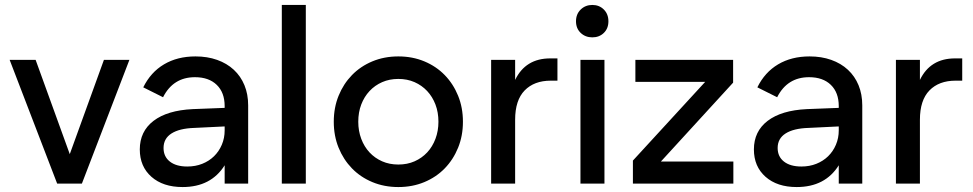

<svg xmlns="http://www.w3.org/2000/svg" viewBox="-20 -742 3931 776"><path d="M19 -500H124L262 -119L400 -500H503L311 0H211Z M545 -138Q545 -211 600.5 -253.5Q656 -296 759 -301L888 -306V-313Q888 -368 856 -399Q824 -430 768 -430Q680 -430 639 -349L559 -389Q589 -450 643 -482Q697 -514 770 -514Q818 -514 857.5 -500Q897 -486 925 -460Q953 -434 968 -397.5Q983 -361 983 -316V0H888V-74Q833 14 718 14Q639 14 592 -27.5Q545 -69 545 -138ZM737 -69Q770 -69 797.5 -80Q825 -91 845 -110.5Q865 -130 876.5 -157Q888 -184 888 -215V-231L765 -225Q705 -223 673 -202.5Q641 -182 641 -144Q641 -109 666.5 -89Q692 -69 737 -69Z M1119 0V-722H1216V0Z M1590 14Q1533 14 1485 -6Q1437 -26 1402.5 -61.5Q1368 -97 1348.5 -145Q1329 -193 1329 -250Q1329 -307 1348.5 -355Q1368 -403 1402.5 -438.5Q1437 -474 1485 -494Q1533 -514 1590 -514Q1647 -514 1695 -494Q1743 -474 1777.5 -438.5Q1812 -403 1831.5 -355Q1851 -307 1851 -250Q1851 -193 1831.5 -145Q1812 -97 1777.5 -61.5Q1743 -26 1695 -6Q1647 14 1590 14ZM1590 -77Q1626 -77 1655.5 -90Q1685 -103 1706.5 -126Q1728 -149 1740 -181Q1752 -213 1752 -250Q1752 -288 1740 -319.5Q1728 -351 1706.5 -374Q1685 -397 1655.5 -410Q1626 -423 1590 -423Q1554 -423 1524.5 -410Q1495 -397 1473.5 -374Q1452 -351 1440 -319.5Q1428 -288 1428 -250Q1428 -213 1440 -181Q1452 -149 1473.5 -126Q1495 -103 1524.5 -90Q1554 -77 1590 -77Z M1965 -500H2062V-419Q2104 -506 2204 -506H2233V-416H2206Q2139 -416 2100.5 -376.5Q2062 -337 2062 -258V0H1965Z M2326 -500H2423V0H2326ZM2374 -591Q2346 -591 2327 -609Q2308 -627 2308 -656Q2308 -685 2327 -703.5Q2346 -722 2374 -722Q2402 -722 2420.5 -703.5Q2439 -685 2439 -656Q2439 -627 2420.5 -609Q2402 -591 2374 -591Z M2538 -93 2830 -411H2548V-500H2943V-408L2651 -89H2944V0H2538Z M3027 -138Q3027 -211 3082.5 -253.5Q3138 -296 3241 -301L3370 -306V-313Q3370 -368 3338 -399Q3306 -430 3250 -430Q3162 -430 3121 -349L3041 -389Q3071 -450 3125 -482Q3179 -514 3252 -514Q3300 -514 3339.5 -500Q3379 -486 3407 -460Q3435 -434 3450 -397.5Q3465 -361 3465 -316V0H3370V-74Q3315 14 3200 14Q3121 14 3074 -27.5Q3027 -69 3027 -138ZM3219 -69Q3252 -69 3279.5 -80Q3307 -91 3327 -110.5Q3347 -130 3358.5 -157Q3370 -184 3370 -215V-231L3247 -225Q3187 -223 3155 -202.5Q3123 -182 3123 -144Q3123 -109 3148.5 -89Q3174 -69 3219 -69Z M3601 -500H3698V-419Q3740 -506 3840 -506H3869V-416H3842Q3775 -416 3736.5 -376.5Q3698 -337 3698 -258V0H3601Z"/></svg>

Font: NT Somic Medium
Style: Regular
Weight: 500
Designer: Ravid Balaliev — lead type designer, mastering
Michael Voronin — secret advisor, marketing
Ivan Kovalenko — best boy
Foundry: NT Type
Version: Version 0.7